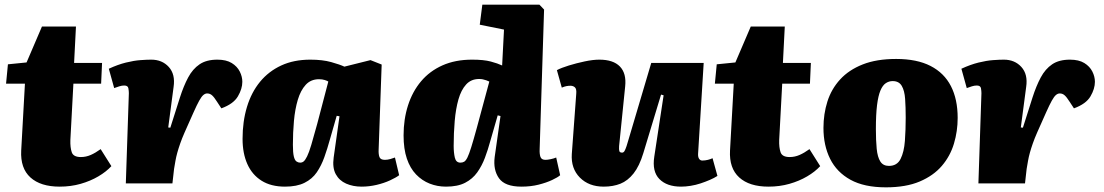

<svg xmlns="http://www.w3.org/2000/svg" viewBox="-20 -787 4738 824"><path d="M14 -511 94 -519 160 -673H306L298 -517H418L414 -428H295L282 -186Q281 -154 288 -133.5Q295 -113 327 -113Q349 -113 369.5 -122Q390 -131 412 -147L458 -74Q436 -50 402 -30Q368 -10 326 2Q284 14 236 14Q154 14 110.5 -25.5Q67 -65 71 -141L87 -428H6Z M533 -387Q533 -396 531 -408Q529 -420 513 -420Q503 -420 492 -416.5Q481 -413 470 -409L447 -492Q486 -510 520.5 -518.5Q555 -527 583 -529Q611 -531 629 -531Q676 -531 704.5 -499.5Q733 -468 725 -414L702 -240L711 -239L752 -368Q768 -418 787.5 -454.5Q807 -491 836.5 -511Q866 -531 913 -531Q951 -531 974.5 -516.5Q998 -502 1009 -480Q1020 -458 1020 -436Q1020 -406 1001 -373.5Q982 -341 930 -322L911 -351Q899 -370 890 -378Q881 -386 869 -386Q861 -386 853 -379.5Q845 -373 835 -355Q825 -337 810.5 -304.5Q796 -272 772 -218Q761 -193 753.5 -171.5Q746 -150 741 -132Q736 -114 733 -97Q730 -80 727 -62L720 0H520Z M1605 -145Q1604 -125 1608.5 -113Q1613 -101 1632 -101Q1643 -101 1655.5 -104.5Q1668 -108 1675 -111L1693 -35Q1680 -25 1654 -13Q1628 -1 1596 6.5Q1564 14 1532 14Q1495 14 1465.5 1Q1436 -12 1421 -39.5Q1406 -67 1412 -111L1437 -288L1425 -290L1396 -189Q1385 -149 1372 -112.5Q1359 -76 1339.5 -47.5Q1320 -19 1287 -2.5Q1254 14 1203 14Q1143 14 1102.5 -11.5Q1062 -37 1041.5 -83Q1021 -129 1021 -191Q1021 -266 1040 -328.5Q1059 -391 1096 -436Q1133 -481 1187 -506Q1241 -531 1312 -531Q1364 -531 1401.5 -520.5Q1439 -510 1458 -501L1570 -529L1618 -510ZM1268 -89Q1277 -89 1283.5 -94.5Q1290 -100 1298 -116Q1306 -132 1316 -165.5Q1326 -199 1341 -254L1389 -437Q1385 -440 1374 -443.5Q1363 -447 1349 -447Q1314 -447 1292 -423Q1270 -399 1258 -358.5Q1246 -318 1241.5 -268Q1237 -218 1237 -166Q1237 -132 1241 -115.5Q1245 -99 1252.5 -94Q1260 -89 1268 -89Z M2296 -147Q2295 -126 2299.5 -113.5Q2304 -101 2321 -101Q2330 -101 2344 -104Q2358 -107 2367 -111L2384 -35Q2374 -26 2349.5 -14.5Q2325 -3 2291.5 5.5Q2258 14 2218 14Q2147 14 2121.5 -22Q2096 -58 2103 -113L2128 -289L2116 -292L2084 -181Q2074 -144 2061 -109.5Q2048 -75 2028 -47Q2008 -19 1976 -2.5Q1944 14 1894 14Q1857 14 1824 1Q1791 -12 1765.5 -38.5Q1740 -65 1726 -106.5Q1712 -148 1712 -206Q1712 -275 1731 -334.5Q1750 -394 1787 -438Q1824 -482 1879 -506.5Q1934 -531 2006 -531Q2056 -531 2086 -523Q2116 -515 2135 -506L2143 -660L2039 -681L2050 -767H2295L2315 -746ZM1956 -89Q1965 -89 1972 -93Q1979 -97 1986 -111Q1993 -125 2002.5 -155.5Q2012 -186 2026 -237L2080 -437Q2074 -440 2066.5 -442.5Q2059 -445 2052 -446.5Q2045 -448 2036 -448Q2002 -448 1980.5 -424.5Q1959 -401 1947.5 -360.5Q1936 -320 1931.5 -268Q1927 -216 1927 -161Q1927 -132 1932 -110.5Q1937 -89 1956 -89Z M2370 -486Q2389 -496 2421.5 -506Q2454 -516 2489.5 -523.5Q2525 -531 2552 -531Q2612 -531 2640.5 -501.5Q2669 -472 2663 -416L2637 -160Q2636 -145 2638 -138.5Q2640 -132 2650 -132Q2656 -132 2660 -138.5Q2664 -145 2669 -160Q2674 -175 2681 -200L2775 -517H3000L2976 -128Q2975 -114 2980 -106Q2985 -98 2994 -98Q3006 -98 3018 -101Q3030 -104 3038 -108L3059 -32Q3045 -23 3026.5 -15Q3008 -7 2987 0Q2966 7 2944 10.5Q2922 14 2903 14Q2842 14 2810 -18.5Q2778 -51 2788 -115L2828 -378L2817 -381L2741 -130Q2724 -74 2699 -42.5Q2674 -11 2642.5 1.5Q2611 14 2571 14Q2507 14 2468.5 -25Q2430 -64 2434 -126L2453 -384Q2455 -405 2447.5 -412Q2440 -419 2428 -419Q2420 -419 2411.5 -417.5Q2403 -416 2391 -411Z M3056 -511 3136 -519 3202 -673H3348L3340 -517H3460L3456 -428H3337L3324 -186Q3323 -154 3330 -133.5Q3337 -113 3369 -113Q3391 -113 3411.5 -122Q3432 -131 3454 -147L3500 -74Q3478 -50 3444 -30Q3410 -10 3368 2Q3326 14 3278 14Q3196 14 3152.5 -25.5Q3109 -65 3113 -141L3129 -428H3048Z M3782 17Q3689 17 3630 -15.5Q3571 -48 3542.5 -105.5Q3514 -163 3514 -238Q3514 -298 3531 -351.5Q3548 -405 3585.5 -446Q3623 -487 3682.5 -510.5Q3742 -534 3826 -534Q3915 -534 3973.5 -504Q4032 -474 4061 -417.5Q4090 -361 4090 -281Q4090 -224 4074 -170.5Q4058 -117 4022 -75Q3986 -33 3927 -8Q3868 17 3782 17ZM3795 -75Q3830 -75 3845 -105Q3860 -135 3863.5 -182.5Q3867 -230 3867 -282Q3867 -327 3864.5 -362.5Q3862 -398 3850 -418.5Q3838 -439 3811 -439Q3795 -439 3781.5 -430Q3768 -421 3758.5 -398.5Q3749 -376 3744 -336Q3739 -296 3739 -233Q3739 -184 3742.5 -148.5Q3746 -113 3758 -94Q3770 -75 3795 -75Z M4192 -387Q4192 -396 4190 -408Q4188 -420 4172 -420Q4162 -420 4151 -416.5Q4140 -413 4129 -409L4106 -492Q4145 -510 4179.5 -518.5Q4214 -527 4242 -529Q4270 -531 4288 -531Q4335 -531 4363.5 -499.5Q4392 -468 4384 -414L4361 -240L4370 -239L4411 -368Q4427 -418 4446.5 -454.5Q4466 -491 4495.5 -511Q4525 -531 4572 -531Q4610 -531 4633.5 -516.5Q4657 -502 4668 -480Q4679 -458 4679 -436Q4679 -406 4660 -373.5Q4641 -341 4589 -322L4570 -351Q4558 -370 4549 -378Q4540 -386 4528 -386Q4520 -386 4512 -379.5Q4504 -373 4494 -355Q4484 -337 4469.5 -304.5Q4455 -272 4431 -218Q4420 -193 4412.5 -171.5Q4405 -150 4400 -132Q4395 -114 4392 -97Q4389 -80 4386 -62L4379 0H4179Z"/></svg>

Font: Literata Black
Style: Italic
Weight: 900
Italic angle: -2°
Designer: Latin by Veronika Burian and Jose Scaglione. Greek by Irene Vlachou. Cyrillic by Vera Evstafieva
Foundry: TypeTogether
Version: Version 3.002